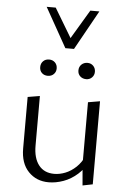

<svg xmlns="http://www.w3.org/2000/svg" viewBox="-58 -904 637 951"><g transform="rotate(5 260.0 -428.0)"><path d="M220 4Q159 4 119.5 -37Q80 -78 80 -152V-408L140 -418V-171Q140 -109 167 -74.5Q194 -40 244 -40Q271 -40 299 -51Q327 -62 352 -85.5Q377 -109 394 -147L416 -124Q395 -80 363 -51.5Q331 -23 293.5 -9.5Q256 4 220 4ZM389 5 380 -100V-408L439 -418V-5ZM170 -521Q152 -521 140.5 -532Q129 -543 129 -561Q129 -579 140.5 -590.5Q152 -602 170 -602Q188 -602 199.5 -590.5Q211 -579 211 -561Q211 -544 199.5 -532.5Q188 -521 170 -521ZM361 -521Q343 -521 331 -532Q319 -543 319 -561Q319 -579 331 -590.5Q343 -602 361 -602Q378 -602 389.5 -590.5Q401 -579 401 -561Q401 -544 389.5 -532.5Q378 -521 361 -521ZM245 -665 256 -700 352 -861H397L288 -665ZM245 -665 135 -861H180L277 -699L288 -665Z"/></g></svg>

Font: Ysabeau Office Light
Style: Regular
Weight: 300
Designer: Christian Thalmann (Catharsis Fonts)
Version: Version 2.001;gftools[0.9.30]; featfreeze: tnum,lnum,ss02